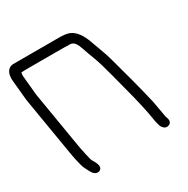

<svg xmlns="http://www.w3.org/2000/svg" viewBox="-188 -759 931 950"><g transform="rotate(-30 277.5 -284.0)"><path d="M33 -432.1 22.1 -546 22 -546.3C21.9 -547.8 22.8 -558.1 24.3 -564.9C31.4 -565.5 51.1 -566 79.1 -566H215.8C262 -566 291.7 -565.6 303.8 -565C324.3 -563.9 336 -545.2 346.7 -513C353.5 -492.2 361.8 -469.3 371.6 -444C380.9 -420 393 -379.6 407.4 -323.8C431.9 -229.1 458.3 -136.5 473.3 -46.2L477.3 -22.3C478.2 -16.8 480.7 -8.4 485 5.3L485.3 6.4L485.9 7.5C491.5 18.8 503 31 517.7 28.4C525.6 27.1 532.7 23.9 536.3 17.1C544.3 3 533.9 -12.8 532.3 -22L528.3 -46.1L516 -113.8L516 -114.1C495.2 -204 468.6 -302.3 444.5 -389.7C429.5 -444.5 424.1 -451.9 399.2 -522.5C383.4 -567.3 361.6 -599.3 330.4 -612.8C316.4 -619 296.2 -621 269.5 -621H9.7L9.3 -621C-15 -619.5 -28.8 -602.6 -32.7 -577.9C-34.4 -566.9 -34.8 -558.2 -33.2 -547.7L-22.3 -434.1L33.9 -96.7C37.2 -77.1 40.8 -59 45.1 -41.8L50.8 -19.5C53.6 -8.6 60.8 6.5 72.6 28.3C80.7 43.7 96 57.4 113 51.4C136.8 43 125.2 15.6 119.7 4.7C115.9 -2.8 111.7 -9.6 110.1 -12.4C106.8 -18.3 105.2 -22.7 104.8 -24.9L104.8 -25.3L97.8 -54.9C93.3 -74.2 90.2 -88.6 88.7 -97.7Z"/></g></svg>

Font: MewTooHand
Style: BdLta
Weight: 400
Designer: Mew Too, Robert Jablonski
Version: Version 0.77